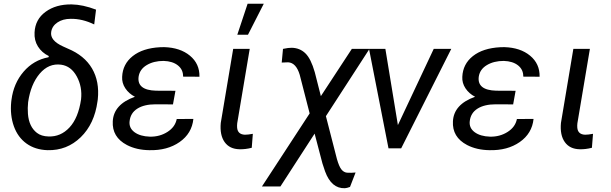

<svg xmlns="http://www.w3.org/2000/svg" viewBox="-20 -788 3248 1020"><path d="M163.6 -615.7Q167 -685.1 222.2 -725.3Q277.3 -765.6 360.4 -764.6Q419.9 -763.7 490.2 -736.8L480.5 -658.2Q417 -689 355.5 -688Q314 -688 285.4 -668.9Q256.8 -649.9 252 -618.7Q244.6 -573.2 314.5 -541.5L340.3 -529.8Q428.7 -493.2 469 -424.1Q509.3 -355 499.5 -260.3L498 -250Q481.9 -129.9 408.7 -58.8Q335.4 12.2 232.9 9.8Q167 7.8 120.8 -25.4Q74.7 -58.6 53.7 -117.2Q32.7 -175.8 39.6 -247.1L41 -257.8Q52.2 -345.2 105.2 -407Q158.2 -468.8 237.8 -483.9L239.3 -490.2Q202.1 -508.3 181.6 -541Q161.1 -573.7 163.6 -615.7ZM129.4 -245.1Q126 -214.8 128.4 -183.1Q133.8 -114.7 176.3 -82Q199.7 -64 237.3 -63Q302.2 -60.5 349.1 -110.8Q396 -161.1 410.6 -259.8Q418 -326.7 387.9 -381.8Q357.9 -437 304.7 -444.3Q238.8 -453.1 190.9 -396.7Q143.1 -340.3 129.4 -245.1Z M806.6 -233.9Q746.1 -233.9 709.7 -210.9Q673.3 -188 668.5 -144.5Q664.1 -108.4 694.3 -85.9Q724.6 -63.5 776.4 -62Q828.6 -61 869.6 -87.2Q910.6 -113.3 918.9 -155.8L1007.3 -156.2Q999.5 -79.1 934.1 -33.4Q868.7 12.2 772.9 9.8Q705.1 8.8 654.3 -17.6Q574.2 -59.6 579.1 -144Q584 -233.9 696.8 -273.9Q664.6 -290.5 645.8 -318.8Q627 -347.2 628.9 -379.9Q631.8 -447.8 685.1 -490Q738.3 -532.2 830.1 -537.1L852.1 -537.6Q937 -535.2 989 -492.2Q1041 -449.2 1039.6 -380.4L952.6 -380.9Q953.6 -417.5 925.5 -440.2Q897.5 -462.9 849.1 -464.4Q796.4 -464.4 759.3 -442.1Q722.2 -419.9 716.3 -380.4Q707 -309.1 808.6 -306.2L912.1 -305.7L898.9 -233.4Z M1147 0ZM1306.6 -528.3 1240.2 -133.3Q1238.8 -120.6 1239.7 -109.9Q1242.7 -73.7 1281.2 -72.3Q1297.9 -72.3 1323.2 -77.1L1317.4 -2.9Q1282.7 5.9 1252.4 4.9Q1199.7 3.9 1173.3 -33.2Q1147 -70.3 1152.8 -134.8L1218.8 -528.3ZM1295.4 -768.1H1381.3L1297.4 -603.5H1240.7Z M1529.8 -534.2Q1573.2 -533.2 1602.5 -504.6Q1631.8 -476.1 1652.3 -404.3L1684.6 -277.3L1849.1 -528.3H1942.9L1711.4 -170.9L1770 57.1Q1781.2 96.2 1793.5 111.8Q1805.7 127.4 1823.2 129.4L1846.2 129.9L1869.1 128.4L1839.4 205.1Q1822.3 211.4 1812 211.9Q1740.7 214.4 1707 122.6L1692.9 80.1L1651.4 -78.1L1469.7 202.6H1371.6L1625 -185.5L1572.3 -390.6Q1553.2 -454.6 1510.7 -457L1476.6 -455.6L1483.4 -528.3Q1513.7 -534.7 1529.8 -534.2Z M1940.4 0ZM2093.8 -123.5 2284.2 -528.3H2377.4L2111.3 0H2043.9L1940.4 -528.3H2027.3Z M2613.8 -233.9Q2553.2 -233.9 2516.8 -210.9Q2480.5 -188 2475.6 -144.5Q2471.2 -108.4 2501.5 -85.9Q2531.7 -63.5 2583.5 -62Q2635.7 -61 2676.8 -87.2Q2717.8 -113.3 2726.1 -155.8L2814.5 -156.2Q2806.6 -79.1 2741.2 -33.4Q2675.8 12.2 2580.1 9.8Q2512.2 8.8 2461.4 -17.6Q2381.3 -59.6 2386.2 -144Q2391.1 -233.9 2503.9 -273.9Q2471.7 -290.5 2452.9 -318.8Q2434.1 -347.2 2436 -379.9Q2439 -447.8 2492.2 -490Q2545.4 -532.2 2637.2 -537.1L2659.2 -537.6Q2744.1 -535.2 2796.1 -492.2Q2848.1 -449.2 2846.7 -380.4L2759.8 -380.9Q2760.7 -417.5 2732.7 -440.2Q2704.6 -462.9 2656.2 -464.4Q2603.5 -464.4 2566.4 -442.1Q2529.3 -419.9 2523.4 -380.4Q2514.2 -309.1 2615.7 -306.2L2719.2 -305.7L2706.1 -233.4Z M3113.8 -528.3 3047.4 -133.3Q3045.9 -120.6 3046.9 -109.9Q3049.8 -73.7 3088.4 -72.3Q3105 -72.3 3130.4 -77.1L3124.5 -2.9Q3089.8 5.9 3059.6 4.9Q3006.8 3.9 2980.5 -33.2Q2954.1 -70.3 2960 -134.8L3025.9 -528.3Z"/></svg>

Font: Roboto
Style: Italic
Weight: 400
Italic angle: -12°
Designer: Google
Version: Version 2.134; 2016; ttfautohint (v1.6)